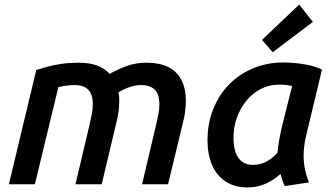

<svg xmlns="http://www.w3.org/2000/svg" viewBox="-20 -808 1458 842"><path d="M19 0 139 -501Q161 -508 188 -515.5Q215 -523 249.5 -528Q284 -533 326 -533Q370 -533 403.5 -521.5Q437 -510 461 -484Q504 -508 541.5 -520.5Q579 -533 623 -533Q679 -533 717 -514.5Q755 -496 775 -458.5Q795 -421 795 -364Q795 -343 792 -319.5Q789 -296 783 -273L717 0H603L664 -258Q669 -280 674 -304.5Q679 -329 679 -351Q679 -394 659 -414.5Q639 -435 598 -435Q577 -435 552.5 -427.5Q528 -420 499 -403Q502 -393 502.5 -383.5Q503 -374 503 -364Q503 -343 500 -319.5Q497 -296 491 -273L426 0H311L372 -258Q377 -280 382 -304.5Q387 -329 387 -351Q387 -394 367 -414.5Q347 -435 307 -435Q288 -435 270.5 -432.5Q253 -430 236 -426L133 0Z M1066 14Q1009 14 969.5 -12Q930 -38 910 -84.5Q890 -131 890 -193Q890 -267 915 -329.5Q940 -392 984.5 -437.5Q1029 -483 1090 -508.5Q1151 -534 1222 -534Q1239 -534 1267.5 -532Q1296 -530 1329 -523.5Q1362 -517 1392 -503L1323 -215Q1314 -178 1312 -142.5Q1310 -107 1316 -73.5Q1322 -40 1335 -8L1229 8Q1223 -4 1218.5 -17Q1214 -30 1210 -45Q1179 -17 1143 -1.5Q1107 14 1066 14ZM1090 -85Q1120 -85 1146 -98Q1172 -111 1197 -138Q1199 -164 1204.5 -194.5Q1210 -225 1216 -251L1261 -431Q1246 -434 1233.5 -435.5Q1221 -437 1206 -437Q1161 -437 1124 -418Q1087 -399 1060 -365.5Q1033 -332 1018.5 -291Q1004 -250 1004 -205Q1004 -164 1014 -137.5Q1024 -111 1043 -98Q1062 -85 1090 -85ZM1176 -579 1129 -633 1292 -788 1352 -712Z"/></svg>

Font: Ubuntu Sans SemiBold
Style: Italic
Weight: 600
Italic angle: -13.5°
Designer: Dalton Maag Ltd
Foundry: Dalton Maag Ltd
Version: Version 1.006